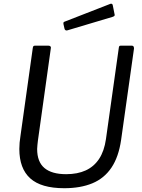

<svg xmlns="http://www.w3.org/2000/svg" viewBox="-20 -983 749 1013"><path d="M619 -245Q606 -155 568 -98.5Q530 -42 467.5 -16Q405 10 319 10Q197 10 139.5 -42Q82 -94 82 -197Q82 -213 83.5 -230.5Q85 -248 88 -266L153 -730Q154 -737 156.5 -739.5Q159 -742 164 -742H236Q243 -742 246.5 -738Q250 -734 248 -727L180 -241Q179 -229 177.5 -218.5Q176 -208 176 -197Q176 -129 214.5 -96.5Q253 -64 329 -64Q389 -64 432.5 -84Q476 -104 503 -145Q530 -186 539 -249L607 -732Q608 -738 610 -740Q612 -742 617 -742H676Q682 -742 684.5 -738Q687 -734 687 -727L619 -245ZM575 -955 584 -910Q586 -904 584.5 -900.5Q583 -897 574 -894L336 -823Q329 -821 325 -824Q321 -827 320 -833L315 -855Q313 -866 319 -868L563 -963Q567 -964 570.5 -962.5Q574 -961 575 -955Z"/></svg>

Font: Libre Franklin
Style: Italic
Weight: 400
Italic angle: -8°
Designer: Pablo Impallari, Rodrigo Fuenzalida, Nhung Nguyen
Foundry: Impallari Type
Version: Version 3.000